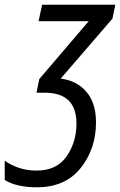

<svg xmlns="http://www.w3.org/2000/svg" viewBox="-90 -556 511 816"><path d="M67 240Q187 240 252.5 158.5Q318 77 318 -36Q318 -118 277.5 -165.5Q237 -213 168 -222L388 -477L400 -536H89L74 -466H287L77 -220L65 -162H100Q235 -162 235 -31Q235 48 193 108.5Q151 169 65 169Q24 169 -10.5 157Q-45 145 -70 127V209Q-19 240 67 240Z"/></svg>

Font: Noto Sans UI SemiCondensed
Style: Italic
Weight: 400
Width: 4
Italic angle: -12°
Designer: Monotype Design Team
Foundry: Monotype Imaging Inc.
Version: Version 1.901